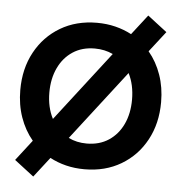

<svg xmlns="http://www.w3.org/2000/svg" viewBox="-58 -850 924 977"><g transform="rotate(5 404.0 -361.5)"><path d="M43.9 -361.3Q43.9 -470.2 89.8 -554.7Q135.7 -639.2 216.8 -687.3Q297.9 -735.4 403.8 -735.4Q453.1 -735.4 497.6 -724.4Q542 -713.4 580.6 -692.9L659.7 -794.9L758.8 -718.8L677.2 -613.8Q718.3 -564.9 740.7 -500.7Q763.2 -436.5 763.2 -361.3Q763.2 -252.4 717.5 -168Q671.9 -83.5 590.8 -35.4Q509.8 12.7 403.8 12.7Q354 12.7 309.6 1.7Q265.1 -9.3 227.1 -29.8L147.9 72.3L48.8 -3.9L129.9 -108.9Q88.9 -157.7 66.4 -221.9Q43.9 -286.1 43.9 -361.3ZM192.4 -361.3Q192.4 -285.6 222.2 -228.5L496.6 -584Q454.6 -604 403.8 -604Q338.9 -604 291.5 -572.8Q244.1 -541.5 218.3 -486.8Q192.4 -432.1 192.4 -361.3ZM614.7 -361.3Q614.7 -437 585.4 -494.6L311 -139.2Q352.5 -118.7 403.8 -118.7Q468.8 -118.7 516.1 -149.9Q563.5 -181.2 589.1 -235.8Q614.7 -290.5 614.7 -361.3Z"/></g></svg>

Font: Giphurs
Style: Bold
Weight: 700
Version: Version 0.920; ttfautohint (v1.8.4.7-5d5b)